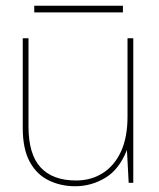

<svg xmlns="http://www.w3.org/2000/svg" viewBox="-20 -635 553 667"><path d="M241 12Q191 12 149 -8.5Q107 -29 83 -73.5Q59 -118 59 -191V-502H79V-196Q79 -99 121 -53.5Q163 -8 244 -8Q297 -8 337.5 -34Q378 -60 400.5 -109Q423 -158 423 -230V-502H443V0H427L421 -114Q394 -46 345.5 -17Q297 12 241 12ZM99 -592V-615H407V-592Z"/></svg>

Font: DM Sans 16pt Thin
Style: Regular
Weight: 250
Version: Version 4.004;gftools[0.9.30]